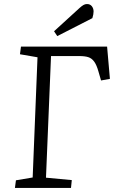

<svg xmlns="http://www.w3.org/2000/svg" viewBox="-20 -932 582 952"><path d="M59 -38 142 -52 166 -648 79 -663 84 -701H511L525 -541L481 -533L468 -578Q459 -610 447 -626.5Q435 -643 418 -648.5Q401 -654 373 -654H233L208 -51L336 -39L332 0H54ZM374 -892Q385 -902 393.5 -907Q402 -912 411 -912Q427 -912 435.5 -901Q444 -890 444 -875Q444 -868 442.5 -860Q441 -852 438 -842L264 -753L248 -777Z"/></svg>

Font: Literata Light
Style: Italic
Weight: 300
Italic angle: -2°
Designer: Latin by Veronika Burian and Jose Scaglione. Greek by Irene Vlachou. Cyrillic by Vera Evstafieva
Foundry: TypeTogether
Version: Version 3.103;gftools[0.9.29]